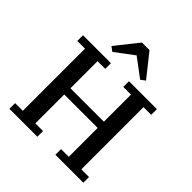

<svg xmlns="http://www.w3.org/2000/svg" viewBox="-245 -1116 1288 1288"><g transform="rotate(45 399.5 -471.5)"><path d="M49 -54H122V-644H49V-698H314V-644H241V-387H558V-644H485V-698H750V-644H677V-54H750V0H485V-54H558V-328H241V-54H314V0H49ZM235 -782 363 -943H435L563 -782L531 -758L399 -857L267 -758Z"/></g></svg>

Font: IBM Plex Serif Medium
Style: Regular
Weight: 500
Designer: Mike Abbink, Paul van der Laan, Pieter van Rosmalen
Foundry: Bold Monday
Version: Version 2.5